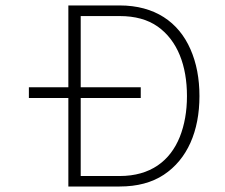

<svg xmlns="http://www.w3.org/2000/svg" viewBox="-20 -678 817 698"><path d="M85 -360.8V-321.8H228.5V0H415C479 0 532.2 -14.2 575.2 -42.5C661.1 -99.1 705.1 -201.2 705.1 -328.6C705.1 -392.6 694.3 -449.2 672.4 -499C628.9 -598.1 542.5 -658.2 415 -658.2H228.5V-360.8ZM659.7 -328.6C659.7 -273.4 650.9 -224.1 633.8 -180.7C598.6 -92.8 526.9 -38.1 415 -38.1H273.4V-321.8H491.7V-360.8H273.4V-619.6H415C471.2 -619.6 517.1 -606.9 553.2 -581.5C625.5 -530.3 659.7 -439.5 659.7 -328.6Z"/></svg>

Font: Estedad ExtraLight
Style: Regular
Weight: 200
Designer: Amin Abedi
Version: Version 7.3